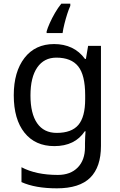

<svg xmlns="http://www.w3.org/2000/svg" viewBox="-20 -786 655 1046"><path d="M275 -546Q328 -546 370.5 -526Q413 -506 443 -465H448L460 -536H530V9Q530 124 471.5 182Q413 240 290 240Q172 240 97 206V125Q176 167 295 167Q364 167 403.5 126.5Q443 86 443 16V-5Q443 -17 444 -39.5Q445 -62 446 -71H442Q388 10 276 10Q172 10 113.5 -63Q55 -136 55 -267Q55 -395 113.5 -470.5Q172 -546 275 -546ZM287 -472Q220 -472 183 -418.5Q146 -365 146 -266Q146 -167 182.5 -114.5Q219 -62 289 -62Q370 -62 407 -105.5Q444 -149 444 -246V-267Q444 -377 406 -424.5Q368 -472 287 -472ZM363 -754Q355 -737 346.5 -710.5Q338 -684 331 -656Q324 -628 321 -606H234V-615Q239 -633 251 -660Q263 -687 279.5 -715.5Q296 -744 314 -766H363Z"/></svg>

Font: Noto Sans Myanmar UI
Style: Regular
Weight: 400
Designer: Monotype Design Team
Foundry: Monotype Imaging Inc.
Version: Version 2.103; ttfautohint (v1.8.4.7-5d5b)